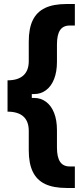

<svg xmlns="http://www.w3.org/2000/svg" viewBox="-20 -727 411 958"><path d="M123.5 -421.9V-519.5Q123.5 -585.4 143.6 -626.5Q163.6 -667.5 205.1 -687.3Q246.6 -707 312.5 -707H353.5V-599.6H327.6Q295.4 -599.6 279.8 -576.7Q264.2 -553.7 264.2 -504.9V-418.5Q264.2 -368.7 249.8 -332.3Q235.4 -295.9 209.5 -276.9Q183.6 -257.8 151.4 -257.8H17.6V-326.2Q69.8 -326.2 96.7 -350.6Q123.5 -375 123.5 -421.9ZM17.6 -288.1H138.7V-240.2H17.6ZM17.6 -238.3H151.4Q183.6 -238.3 209.5 -219.2Q235.4 -200.2 249.8 -164.1Q264.2 -127.9 264.2 -77.6V8.8Q264.2 57.1 279.8 80.3Q295.4 103.5 327.6 103.5H353.5V210.9H312.5Q246.6 210.9 205.1 191.2Q163.6 171.4 143.6 129.9Q123.5 88.4 123.5 23.4V-74.2Q123.5 -121.6 96.7 -145.8Q69.8 -169.9 17.6 -169.9ZM138.7 -255.9V-208H17.6V-255.9Z"/></svg>

Font: Wanted Sans Std Variable
Style: Regular
Weight: 400
Designer: Original Design by Kil Hyung-jin and Kang Hanbin, Wanted Lab, Inc;
Foundry: Wanted Lab, Inc.
Version: Version 1.003;Glyphs 3.2 (3227)